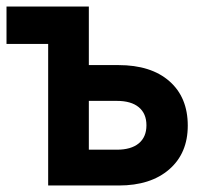

<svg xmlns="http://www.w3.org/2000/svg" viewBox="-20 -570 640 590"><path d="M128 0V-435H0V-550H253V-370H344Q444 -370 500.5 -320.5Q557 -271 557 -184Q557 -99 500 -49.5Q443 0 345 0ZM253 -110H339Q383 -110 406.5 -129.5Q430 -149 430 -185Q430 -221 406.5 -240.5Q383 -260 339 -260H253Z"/></svg>

Font: NKDuy Mono
Style: Bold
Weight: 700
Monospace: yes
Designer: NKDuy
Foundry: NKDuy
Version: Version 2.251; ttfautohint (v1.8.4.7-5d5b)